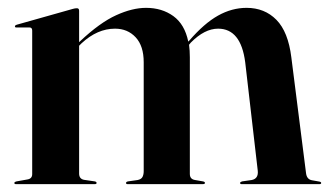

<svg xmlns="http://www.w3.org/2000/svg" viewBox="-20 -469 838 489"><path d="M181.5 -441.5V-361.5L184 -364Q234.5 -411.5 275.8 -430.2Q317 -449 352 -449Q392.5 -449 421.5 -428Q450.5 -407 459.5 -363L462 -365.5Q500 -409.5 535.2 -429.2Q570.5 -449 608 -449Q654 -449 684 -418.5Q714 -388 722 -323L759.5 -27.5Q761.5 -12.5 774 -10L793.5 -6.5Q798 -5.5 798 -3Q798 0 793.5 0H595.5Q591.5 0 591.5 -3Q591.5 -5.5 596.5 -7L621 -10.5Q638.5 -14 636.5 -34L604.5 -310.5Q593.5 -396 535.5 -396Q501 -396 466 -360.5L461.5 -355Q463.5 -340 463.5 -323.5V-26Q463.5 -12.5 477 -10.5L497 -7Q502 -6 502 -3Q502 0 496 0H305Q301 0 301 -3Q301 -6 306 -7L330.5 -10.5Q340 -12.5 343 -18.5Q346 -24.5 346 -33V-310.5Q346 -352 325.5 -374Q305 -396 273 -396Q228 -396 188 -359L181.5 -352.5V-27Q181.5 -13.5 194 -11L221.5 -7Q226 -6 226 -3Q226 0 221 0H21Q16.5 0 16.5 -3Q16.5 -5.5 22 -7L50 -12Q62 -14 62 -25.5V-391Q62 -399 55.5 -399H21.5Q18 -399 18 -402Q18 -404.5 22.5 -406L166 -446.5Q171 -448 176 -448Q181.5 -448 181.5 -441.5Z"/></svg>

Font: Fraunces 144pt SemiBold
Style: Regular
Weight: 600
Version: Version 1.000;[0bf87f6ff]